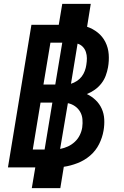

<svg xmlns="http://www.w3.org/2000/svg" viewBox="-20 -863 640 990"><path d="M144 107 162 0H21L142 -735H283L301 -843H448L429 -725Q459 -715 484 -695Q509 -675 523.5 -646Q538 -617 540.5 -583.5Q543 -550 537 -516Q533 -494 525 -472.5Q517 -451 502.5 -432.5Q488 -414 469 -400.5Q450 -387 428 -378Q453 -366 473 -347Q493 -328 504.5 -302.5Q516 -277 517.5 -248Q519 -219 514 -190Q508 -154 491 -120Q474 -86 445 -61Q416 -36 380 -22Q344 -8 309 -3L291 107ZM204 -427H265L301 -643H240ZM346 -431Q362 -436 376.5 -445.5Q391 -455 401 -468Q411 -481 417 -497Q423 -513 425 -528Q428 -546 428 -562.5Q428 -579 423 -594.5Q418 -610 407 -621.5Q396 -633 380 -638ZM149 -92H210L250 -334H189ZM290 -95Q311 -99 330.5 -108Q350 -117 366 -132Q382 -147 391.5 -166.5Q401 -186 404 -206Q407 -228 405 -249Q403 -270 393 -287Q383 -304 366.5 -315.5Q350 -327 330 -331Z"/></svg>

Font: Iosevka Aile Heavy Oblique
Style: Regular
Weight: 900
Italic angle: -9°
Designer: Belleve Invis
Foundry: Belleve Invis
Version: Version 31.1.0; ttfautohint (v1.8.4)